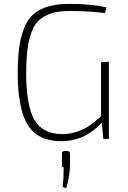

<svg xmlns="http://www.w3.org/2000/svg" viewBox="-20 -722 664 998"><path d="M546 -400V0H517L509 -84Q420 12 298 12Q177 12 124.5 -72.5Q72 -157 72 -346Q72 -544 131 -623Q190 -702 338 -702Q451 -702 533 -684L526 -654Q439 -665 339 -665Q214 -665 165 -596Q116 -527 116 -344Q116 -173 159 -99Q202 -25 305 -25Q347 -25 387 -40Q427 -55 450 -72Q473 -89 505 -117V-400ZM317 63H329Q344 63 344 78V136Q342 200 324 256L306 250Q311 205 311 147Q299 147 302 134V78Q301 63 317 63Z"/></svg>

Font: Exo 2.0 Extra Light
Style: Regular
Weight: 250
Designer: Natanael Gama
Version: Version 1.001;PS 001.001;hotconv 1.0.70;makeotf.lib2.5.58329